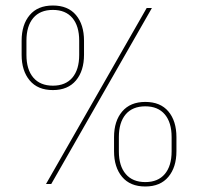

<svg xmlns="http://www.w3.org/2000/svg" viewBox="-20 -668 718 697"><path d="M147 0 512.5 -639H531.5L166 0ZM507.5 9Q452.5 9 423.2 -26Q394 -61 394 -119V-170Q394 -228.5 423.5 -263.2Q453 -298 507.5 -298Q562.5 -298 591.5 -263.2Q620.5 -228.5 620.5 -170V-119Q620.5 -61 591.2 -26Q562 9 507.5 9ZM507.5 -7Q553.5 -7 578.2 -36.2Q603 -65.5 603 -118.5V-170.5Q603 -223.5 578.2 -252.8Q553.5 -282 507.5 -282Q461 -282 436.2 -252.8Q411.5 -223.5 411.5 -170.5V-118.5Q411.5 -65.5 436.5 -36.2Q461.5 -7 507.5 -7ZM172 -341Q117 -341 87.8 -376Q58.5 -411 58.5 -469V-520Q58.5 -578.5 87.8 -613.2Q117 -648 172 -648Q227 -648 256 -613.2Q285 -578.5 285 -520V-469Q285 -411 255.8 -376Q226.5 -341 172 -341ZM172 -357Q218 -357 242.8 -386.2Q267.5 -415.5 267.5 -468.5V-520.5Q267.5 -573.5 242.8 -602.8Q218 -632 172 -632Q125.5 -632 100.8 -602.8Q76 -573.5 76 -520.5V-468.5Q76 -415.5 101 -386.2Q126 -357 172 -357Z"/></svg>

Font: Anek Bangla Thin
Style: Regular
Weight: 250
Designer: Sulekha Rajkumar (Bangla), Yesha Goshar (Latin)
Foundry: Ek Type
Version: Version 1.003